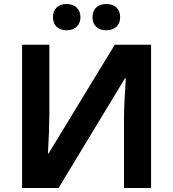

<svg xmlns="http://www.w3.org/2000/svg" viewBox="-20 -937 863 957"><path d="M90 -714V0H272L603 -547H607C601 -457 598 -389 598 -343V0H733V-714H552L222 -172H219L224 -277L226 -369V-714ZM312 -786C353 -786 381 -811 381 -851C381 -892 353 -917 312 -917C270 -917 244 -893 244 -851C244 -810 271 -786 312 -786ZM510 -786C551 -786 579 -811 579 -851C579 -893 552 -917 510 -917C469 -917 441 -894 441 -851C441 -809 469 -786 510 -786Z"/></svg>

Font: Passageway
Style: Regular
Weight: 700
Foundry: Ascender Corporation
Version: Version 1.11